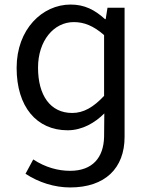

<svg xmlns="http://www.w3.org/2000/svg" viewBox="-20 -577 660 843"><path d="M288 246C441 246 527 162 527 24V-543H452L444 -493H441C396 -534 351 -557 290 -557C166 -557 53 -449 53 -279C53 -108 141 -5 277 -5C341 -5 397 -38 438 -79L437 24C435 114 387 173 288 173C235 173 179 158 126 123L92 186C150 224 219 246 288 246ZM297 -81C201 -81 147 -158 147 -280C147 -398 216 -480 304 -480C349 -480 390 -464 437 -423V-156C390 -106 347 -81 297 -81Z"/></svg>

Font: DAIFUKU Sans JP
Style: Regular
Weight: 400
Designer: Original font ‘Source Han Sans JP’ : Ryoko NISHIZUKA  (kana, bopomofo & ideographs); Paul D. Hunt (Latin, Greek & Cyrill
Foundry: Daifuku
Version: Version 1.001